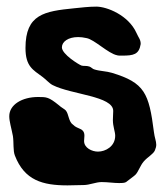

<svg xmlns="http://www.w3.org/2000/svg" viewBox="-20 -538 496 580"><path d="M448 -84C451 -91 452 -96 452 -101C452 -112 447 -122 445 -139C430 -257 417 -288 318 -318C302 -323 282 -323 266 -328C260 -329 256 -335 250 -337C242 -340 231 -338 226 -340C218 -343 167 -374 167 -395C167 -412 186 -426 216 -426C224 -426 232 -425 241 -423C265 -419 307 -376 334 -371C336 -370 342 -370 349 -370C383 -370 400 -373 405 -405C405 -419 399 -423 392 -439C368 -492 303 -518 271 -518C248 -518 224 -515 204 -513C114 -504 57 -495 57 -393C57 -337 80 -327 108 -306C119 -298 129 -286 139 -281C196 -252 322 -248 322 -203C322 -195 321 -184 321 -175C321 -156 328 -140 328 -128C328 -96 299 -80 276 -80C258 -80 234 -91 234 -112C234 -117 235 -122 235 -128C235 -152 214 -147 201 -161C187 -170 188 -193 179 -204C176 -208 164 -214 158 -220C127 -245 121 -245 95 -245C47 -245 8 -222 8 -187C8 -171 14 -153 19 -127C22 -107 19 -83 25 -68C54 7 109 22 184 22C200 22 216 21 232 21C251 21 269 12 287 12C305 12 324 15 340 15C348 15 355 15 361 12C359 13 389 -9 389 -10C398 -19 403 -37 414 -50C427 -65 443 -72 448 -84Z"/></svg>

Font: Freckle Face
Style: Regular
Weight: 400
Designer: Astigmatic (AOETI)
Foundry: Astigmatic (AOETI)
Version: Version 1.000